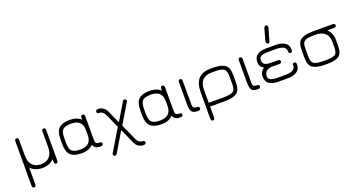

<svg xmlns="http://www.w3.org/2000/svg" viewBox="-50 -1480 4527 2434"><g transform="rotate(-20 2213.0 -262.5)"><path d="M438.5 -222.7V-427.7Q438.5 -461.9 463.9 -461.9Q489.3 -461.9 489.3 -427.7V-23.4Q489.3 11.7 463.9 11.7Q438.5 11.7 438.5 -23.4V-56.6Q380.9 4.9 281.2 4.9Q181.6 4.9 124 -56.6V165Q124 200.2 98.6 200.2Q73.2 200.2 73.2 165V-427.7Q73.2 -461.9 98.6 -461.9Q124 -461.9 124 -427.7V-222.7Q124 -136.7 164.6 -91.3Q205.1 -45.9 281.2 -45.9Q357.4 -45.9 397.9 -91.3Q438.5 -136.7 438.5 -222.7Z M1061.5 0Q986.3 0 969.7 -58.6Q916 0 814.9 0Q713.9 0 666.5 -43Q619.1 -85.9 619.1 -191.4V-258.8Q619.1 -364.3 666.5 -407.2Q713.9 -450.2 811 -450.2Q908.2 -450.2 962.9 -398.4V-422.9Q962.9 -457 988.8 -457Q1014.6 -457 1014.6 -423.8V-107.4Q1014.6 -76.2 1025.9 -63.5Q1037.1 -50.8 1069.8 -50.8Q1102.5 -50.8 1102.5 -25.4Q1102.5 0 1068.4 0ZM814.5 -399.4Q731.4 -399.4 700.7 -370.6Q669.9 -341.8 669.9 -258.8V-191.4Q669.9 -108.4 700.7 -79.6Q731.4 -50.8 814.5 -50.8Q962.9 -50.8 962.9 -191.4V-258.8Q962.9 -399.4 814.5 -399.4Z M1203.1 173.8Q1176.8 173.8 1176.8 149.4Q1176.8 139.6 1183.6 129.9L1356.4 -160.2L1271.5 -348.6Q1260.7 -374 1240.2 -389.6Q1219.7 -405.3 1192.4 -405.3Q1165 -405.3 1165 -431.2Q1165 -457 1199.7 -457Q1234.4 -457 1265.6 -436.5Q1296.9 -416 1311.5 -380.9L1388.7 -207L1526.4 -438.5Q1538.1 -457 1548.8 -457Q1559.6 -457 1568.4 -449.7Q1577.1 -442.4 1577.1 -433.1Q1577.1 -423.8 1570.3 -413.1L1415 -154.3L1511.7 61.5Q1522.5 87.9 1543 103.5Q1563.5 119.1 1590.8 119.1Q1618.2 119.1 1618.2 145Q1618.2 170.9 1583.5 170.9Q1548.8 170.9 1517.6 150.4Q1486.3 129.9 1471.7 94.7L1382.8 -105.5L1227.5 155.3Q1218.8 173.8 1203.1 173.8Z M2137.7 0Q2062.5 0 2045.9 -58.6Q1992.2 0 1891.1 0Q1790 0 1742.7 -43Q1695.3 -85.9 1695.3 -191.4V-258.8Q1695.3 -364.3 1742.7 -407.2Q1790 -450.2 1887.2 -450.2Q1984.4 -450.2 2039.1 -398.4V-422.9Q2039.1 -457 2064.9 -457Q2090.8 -457 2090.8 -423.8V-107.4Q2090.8 -76.2 2102.1 -63.5Q2113.3 -50.8 2146 -50.8Q2178.7 -50.8 2178.7 -25.4Q2178.7 0 2144.5 0ZM1890.6 -399.4Q1807.6 -399.4 1776.9 -370.6Q1746.1 -341.8 1746.1 -258.8V-191.4Q1746.1 -108.4 1776.9 -79.6Q1807.6 -50.8 1890.6 -50.8Q2039.1 -50.8 2039.1 -191.4V-258.8Q2039.1 -399.4 1890.6 -399.4Z M2382.8 0H2376Q2319.3 0 2298.8 -27.3Q2278.3 -54.7 2278.3 -123V-423.8Q2278.3 -457 2303.7 -457Q2329.1 -457 2329.1 -423.8V-107.4Q2329.1 -76.2 2340.8 -63.5Q2350.6 -50.8 2383.8 -50.8Q2417 -50.8 2417 -25.4Q2417 0 2382.8 0Z M2905.3 -277.3Q2905.3 -359.4 2866.2 -380.9Q2832 -399.4 2748 -399.4Q2744.1 -399.4 2739.3 -399.4H2710.9Q2543.9 -399.4 2543.9 -226.6V-50.8H2740.2Q2835.9 -50.8 2870.6 -72.3Q2905.3 -93.8 2905.3 -172.9ZM2710.9 -450.2H2739.3Q2851.6 -450.2 2903.8 -415.5Q2956.1 -380.9 2956.1 -278.3V-171.9Q2956.1 -69.3 2903.8 -34.7Q2851.6 0 2740.2 0H2543.9V143.6Q2543.9 177.7 2518.6 177.7Q2493.2 177.7 2493.2 143.6V-210Q2493.2 -450.2 2710.9 -450.2Z M3191.4 0H3184.6Q3127.9 0 3107.4 -27.3Q3086.9 -54.7 3086.9 -123V-423.8Q3086.9 -457 3112.3 -457Q3137.7 -457 3137.7 -423.8V-107.4Q3137.7 -76.2 3149.4 -63.5Q3159.2 -50.8 3192.4 -50.8Q3225.6 -50.8 3225.6 -25.4Q3225.6 0 3191.4 0Z M3512.7 -500Q3485.4 -500 3485.4 -535.2Q3485.4 -541 3487.3 -546.9L3530.3 -700.2Q3538.1 -724.6 3560.1 -724.6Q3582 -724.6 3582 -698.2Q3582 -691.4 3581.1 -687.5L3537.1 -534.2Q3530.3 -500 3512.7 -500ZM3548.8 -207H3464.8Q3349.6 -207 3349.6 -111.3Q3349.6 -50.8 3468.8 -50.8H3588.9Q3665 -50.8 3696.3 -85Q3711.9 -100.6 3711.9 -128.9Q3711.9 -129.9 3711.9 -130.9Q3711.9 -131.8 3710.9 -131.8Q3710.9 -160.2 3736.3 -160.2Q3761.7 -160.2 3761.7 -126Q3761.7 -60.5 3714.4 -30.3Q3667 0 3595.7 0H3461.9Q3391.6 0 3345.2 -29.3Q3298.8 -58.6 3298.8 -127Q3298.8 -195.3 3356.4 -231.4Q3298.8 -256.8 3298.8 -324.2Q3298.8 -391.6 3345.2 -420.9Q3391.6 -450.2 3461.9 -450.2H3595.7Q3667 -450.2 3714.4 -419.9Q3761.7 -389.6 3761.7 -324.2Q3761.7 -290 3736.3 -290Q3710.9 -290 3710.9 -319.3Q3710.9 -348.6 3696.3 -365.2Q3682.6 -382.8 3659.2 -388.7Q3621.1 -399.4 3593.8 -399.4Q3591.8 -399.4 3588.9 -399.4H3468.8Q3348.6 -399.4 3348.6 -338.9Q3348.6 -292 3375 -274.9Q3401.4 -257.8 3464.8 -257.8H3548.8Q3584 -257.8 3584 -232.4Q3584 -207 3548.8 -207Z M4358.4 -450.2Q4392.6 -450.2 4392.6 -424.8Q4392.6 -399.4 4358.4 -399.4H4270.5Q4332 -343.8 4332 -246.1V-171.9Q4332 -68.4 4283.2 -34.2Q4234.4 0 4125 0H4096.7Q3984.4 0 3931.6 -34.7Q3878.9 -69.3 3878.9 -171.9V-278.3Q3878.9 -380.9 3931.6 -415.5Q3984.4 -450.2 4096.7 -450.2ZM4096.7 -399.4Q4005.9 -399.4 3976.1 -383.8Q3946.3 -368.2 3938 -343.8Q3929.7 -319.3 3929.7 -277.3V-172.9Q3929.7 -91.8 3969.7 -70.3Q4005.9 -50.8 4096.7 -50.8H4125Q4217.8 -50.8 4249.5 -71.8Q4281.2 -92.8 4281.2 -172.9V-246.1Q4281.2 -320.3 4235.4 -359.9Q4189.5 -399.4 4103.5 -399.4Z"/></g></svg>

Font: Jura
Style: Book
Weight: 400
Version: Version 2.5